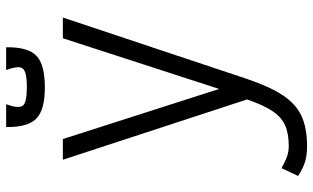

<svg xmlns="http://www.w3.org/2000/svg" viewBox="-222 -626 1043 640"><g transform="rotate(-90 300.0 -305.5)"><path d="M134 196Q103 196 81.5 189.5Q60 183 34 166L60 111Q86 125 101 130Q116 135 134 135Q176 135 203.5 122.5Q231 110 251 79.5Q271 49 289 -4L88 -618H157L324 -97L493 -618H562L357 -3Q332 71 303 115Q274 159 234 177.5Q194 196 134 196ZM329 -678Q254 -678 225 -706.5Q196 -735 197 -807H273Q258 -766 268 -752Q278 -738 329 -738Q365 -738 380.5 -744Q396 -750 396.5 -765Q397 -780 387 -807H463Q464 -735 435 -706.5Q406 -678 329 -678Z"/></g></svg>

Font: Victor Mono Light
Style: Regular
Weight: 300
Monospace: yes
Designer: Rune Bjørnerås
Version: Version 1.561;gftools[0.9.30]